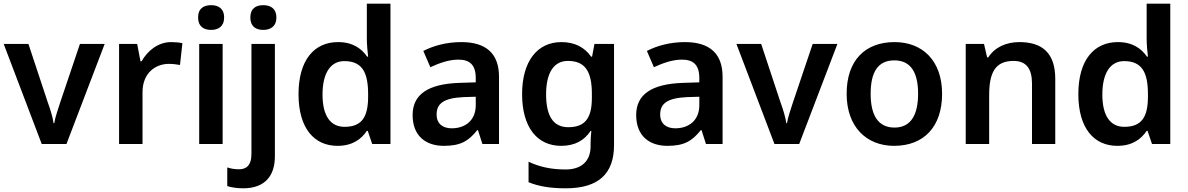

<svg xmlns="http://www.w3.org/2000/svg" viewBox="-20 -780 6437 1040"><path d="M206 0H340L547 -542H413L305 -222C295 -191 278 -142 274 -113H270C267 -141 251 -193 240 -222L134 -542H0Z M907 -552C836 -552 779 -505 747 -448H741L723 -542H625V0H752V-281C752 -386 824 -434 894 -434C918 -434 939 -431 955 -428L968 -546C952 -550 927 -552 907 -552Z M1124 -752C1084 -752 1053 -735 1053 -685C1053 -636 1084 -618 1124 -618C1161 -618 1194 -636 1194 -685C1194 -735 1161 -752 1124 -752ZM1186 -542H1059V0H1186Z M1336 -685C1336 -636 1367 -618 1406 -618C1444 -618 1477 -636 1477 -685C1477 -735 1444 -752 1406 -752C1367 -752 1336 -735 1336 -685ZM1297 240C1420 240 1469 167 1469 67V-542H1342V53C1342 119 1312 137 1274 137C1249 137 1231 133 1211 127V228C1232 235 1265 240 1297 240Z M1808 10C1889 10 1937 -26 1967 -71H1972L1996 0H2095V-760H1967V-571C1967 -541 1971 -494 1974 -473H1969C1938 -517 1891 -552 1811 -552C1683 -552 1597 -456 1597 -270C1597 -85 1682 10 1808 10ZM1846 -93C1769 -93 1727 -154 1727 -268C1727 -382 1769 -449 1845 -449C1944 -449 1974 -385 1974 -269V-253C1973 -146 1940 -93 1846 -93Z M2479 -552C2398 -552 2327 -532 2273 -504L2311 -416C2359 -438 2411 -457 2463 -457C2522 -457 2557 -431 2557 -357V-334L2466 -331C2298 -325 2215 -268 2215 -157C2215 -43 2287 10 2384 10C2475 10 2518 -16 2565 -75H2569L2593 0H2683V-364C2683 -490 2613 -552 2479 -552ZM2491 -254 2557 -256V-210C2557 -128 2500 -85 2427 -85C2379 -85 2345 -109 2345 -160C2345 -218 2382 -249 2491 -254Z M3021 -552C2890 -552 2808 -448 2808 -270C2808 -91 2889 10 3020 10C3094 10 3146 -20 3179 -71H3183C3181 -53 3179 -20 3179 -3V13C3179 92 3130 138 3044 138C2963 138 2900 123 2843 96V207C2899 230 2963 240 3045 240C3223 240 3306 160 3306 6V-542H3200L3187 -473H3182C3147 -523 3094 -552 3021 -552ZM3056 -450C3148 -450 3186 -395 3186 -272V-250C3186 -140 3149 -91 3058 -91C2978 -91 2938 -150 2938 -269C2938 -386 2980 -450 3056 -450Z M3690 -552C3609 -552 3538 -532 3484 -504L3522 -416C3570 -438 3622 -457 3674 -457C3733 -457 3768 -431 3768 -357V-334L3677 -331C3509 -325 3426 -268 3426 -157C3426 -43 3498 10 3595 10C3686 10 3729 -16 3776 -75H3780L3804 0H3894V-364C3894 -490 3824 -552 3690 -552ZM3702 -254 3768 -256V-210C3768 -128 3711 -85 3638 -85C3590 -85 3556 -109 3556 -160C3556 -218 3593 -249 3702 -254Z M4175 0H4309L4516 -542H4382L4274 -222C4264 -191 4247 -142 4243 -113H4239C4236 -141 4220 -193 4209 -222L4103 -542H3969Z M5083 -272C5083 -452 4976 -552 4826 -552C4665 -552 4566 -452 4566 -272C4566 -92 4674 10 4823 10C4983 10 5083 -92 5083 -272ZM4696 -272C4696 -387 4734 -453 4824 -453C4914 -453 4953 -387 4953 -272C4953 -158 4914 -89 4825 -89C4735 -89 4696 -158 4696 -272Z M5502 -552C5430 -552 5368 -524 5333 -469H5327L5310 -542H5211V0H5338V-264C5338 -384 5369 -450 5470 -450C5539 -450 5570 -408 5570 -327V0H5696V-353C5696 -493 5625 -552 5502 -552Z M6032 10C6113 10 6161 -26 6191 -71H6196L6220 0H6319V-760H6191V-571C6191 -541 6195 -494 6198 -473H6193C6162 -517 6115 -552 6035 -552C5907 -552 5821 -456 5821 -270C5821 -85 5906 10 6032 10ZM6070 -93C5993 -93 5951 -154 5951 -268C5951 -382 5993 -449 6069 -449C6168 -449 6198 -385 6198 -269V-253C6197 -146 6164 -93 6070 -93Z"/></svg>

Font: Noto Sans Lao SemiBold
Style: Regular
Weight: 600
Designer: Monotype Design Team
Foundry: Monotype Imaging Inc.
Version: Version 2.003